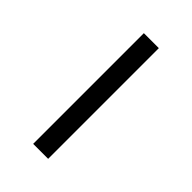

<svg xmlns="http://www.w3.org/2000/svg" viewBox="39 -591 522 522"><g transform="rotate(-45 300.0 -330.0)"><path d="M87.2 -301.2V-358.8H512.8V-301.2Z"/></g></svg>

Font: SourceCodeVF
Style: Italic
Weight: 200
Italic angle: -11°
Monospace: yes
Designer: Paul D. Hunt, Teo Tuominen
Foundry: Adobe
Version: Version 1.026;hotconv 1.1.0;makeotfexe 2.6.0